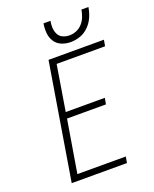

<svg xmlns="http://www.w3.org/2000/svg" viewBox="-171 -1045 917 1140"><g transform="rotate(-20 288.0 -474.5)"><path d="M80 0H429L436 -39H130L185 -370H431L438 -409H191L238 -696H544L551 -735H201ZM362 -789Q393 -789 423.5 -800Q454 -811 477.5 -835Q501 -859 513.5 -888.5Q526 -918 531 -949H487Q483 -927 475 -905.5Q467 -884 451 -865.5Q435 -847 413 -838Q391 -829 369 -829Q347 -829 327.5 -837.5Q308 -846 298.5 -865Q289 -884 288 -905.5Q287 -927 291 -949H247Q242 -919 244.5 -889Q247 -859 262.5 -835Q278 -811 305 -800Q332 -789 362 -789Z"/></g></svg>

Font: Iosevka Sparkle XLtObl
Style: Regular
Weight: 200
Italic angle: -9°
Designer: Belleve Invis
Foundry: Belleve Invis
Version: Version 4.5.0; ttfautohint (v1.8.3)